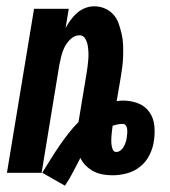

<svg xmlns="http://www.w3.org/2000/svg" viewBox="-20 -548 540 609"><path d="M114 0Q127 -21 140 -42Q153 -63 167 -83.5Q181 -104 196.5 -124Q212 -144 229 -161L254 -312Q256 -323 257.5 -335Q259 -347 260 -358.5Q261 -370 260.5 -382Q260 -394 258 -405Q256 -416 250 -426Q244 -436 232 -436Q217 -436 204.5 -424.5Q192 -413 185 -399Q178 -385 174.5 -370.5Q171 -356 168 -341L112 0H2L88 -520H198L188 -459Q195 -472 204 -484.5Q213 -497 224.5 -507Q236 -517 250 -522.5Q264 -528 279 -528Q297 -528 313 -521Q329 -514 340 -501.5Q351 -489 356.5 -473Q362 -457 366 -439.5Q370 -422 370.5 -404.5Q371 -387 370.5 -369Q370 -351 367.5 -333Q365 -315 362 -297L350 -227Q355 -228 360 -228.5Q365 -229 370 -229Q395 -229 417.5 -220.5Q440 -212 453.5 -193Q467 -174 469.5 -149.5Q472 -125 468 -100Q465 -78 454 -56Q443 -34 424 -19Q405 -4 382 2Q359 8 337 8Q320 8 304.5 5Q289 2 276 -5Q263 -12 252 -23Q241 -34 235 -47Q223 -25 212 -3Q201 19 186 41ZM349 -66Q356 -66 362.5 -71Q369 -76 372.5 -82.5Q376 -89 378.5 -96.5Q381 -104 382 -111Q383 -118 383.5 -124.5Q384 -131 383.5 -137.5Q383 -144 379.5 -149.5Q376 -155 369 -155Q361 -155 353.5 -153.5Q346 -152 337 -149V-147Q336 -139 335 -131.5Q334 -124 333.5 -116.5Q333 -109 333 -101.5Q333 -94 334 -87Q335 -80 338 -73Q341 -66 349 -66Z"/></svg>

Font: Iosevka Term Curly XBd Obl
Style: Regular
Weight: 800
Italic angle: -9°
Designer: Belleve Invis
Foundry: Belleve Invis
Version: Version 32.3.0